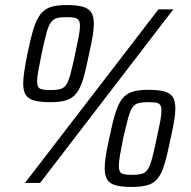

<svg xmlns="http://www.w3.org/2000/svg" viewBox="-20 -725 757 761"><path d="M79 0 608 -688H667L139 0ZM179 -320Q140 -320 116 -326.5Q92 -333 82 -349Q72 -365 72 -394Q72 -415 76.5 -444Q81 -473 89 -513Q101 -572 112.5 -609.5Q124 -647 140 -668Q156 -689 180.5 -697Q205 -705 245 -705Q284 -705 307.5 -698.5Q331 -692 341.5 -676Q352 -660 352 -630Q352 -609 347 -580Q342 -551 333 -511Q321 -451 310 -413.5Q299 -376 283 -355.5Q267 -335 242.5 -327.5Q218 -320 179 -320ZM181 -368Q203 -368 217.5 -371.5Q232 -375 241.5 -388Q251 -401 259 -430.5Q267 -460 278 -512Q287 -553 292 -580Q297 -607 297 -622Q297 -639 291 -646Q285 -653 273.5 -655Q262 -657 243 -657Q220 -657 206 -653.5Q192 -650 182 -636.5Q172 -623 164 -593.5Q156 -564 145 -512Q137 -472 132 -445.5Q127 -419 127 -403Q127 -378 140 -373Q153 -368 181 -368ZM502 16Q463 16 439 9.5Q415 3 405 -13Q395 -29 395 -58Q395 -79 399.5 -108Q404 -137 413 -177Q425 -236 436.5 -274Q448 -312 463.5 -332.5Q479 -353 504 -361Q529 -369 568 -369Q608 -369 631.5 -362.5Q655 -356 665 -340Q675 -324 675 -294Q675 -273 670 -244Q665 -215 656 -175Q644 -115 633 -77.5Q622 -40 606.5 -19.5Q591 1 566 8.5Q541 16 502 16ZM504 -32Q526 -32 540.5 -35.5Q555 -39 564.5 -52Q574 -65 582 -94.5Q590 -124 601 -176Q610 -217 615 -243.5Q620 -270 620 -286Q620 -303 614 -310Q608 -317 596.5 -318.5Q585 -320 566 -320Q544 -320 529.5 -316.5Q515 -313 505.5 -300Q496 -287 488 -257.5Q480 -228 468 -176Q460 -136 455.5 -109.5Q451 -83 451 -67Q451 -42 463.5 -37Q476 -32 504 -32Z"/></svg>

Font: Saira SemiCondensed
Style: Italic
Weight: 400
Width: 4
Italic angle: -12°
Designer: Hector Gatti with collaboration of the Omnibus-Type team
Foundry: Omnibus-Type
Version: Version 1.101